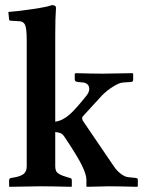

<svg xmlns="http://www.w3.org/2000/svg" viewBox="-20 -718 563 740"><path d="M83 -77.1V-563Q83 -608.9 76.4 -622.6Q69.8 -636.2 53.2 -636.2L21 -638.2Q16.1 -638.2 15.1 -643.1L12.2 -671.9Q47.4 -674.3 105.2 -682.9Q163.1 -691.4 180.2 -698.2Q195.8 -698.2 195.8 -688Q192.9 -647.9 192.9 -583V-249Q221.7 -252.9 249 -277.3Q271.5 -296.9 313 -349.1Q324.2 -363.3 324 -375.2Q323.7 -387.2 316.9 -393.1Q310.1 -398.9 301.8 -399.9L280.8 -401.9Q268.1 -402.8 268.1 -412.1V-434.1L272.9 -436Q339.8 -434.1 375 -434.1L490.2 -436L493.2 -434.1V-412.1Q493.2 -406.2 491.2 -404.3Q489.3 -402.3 482.9 -401.9L453.1 -399.9Q439.5 -398.9 416 -384.3Q392.6 -369.6 374 -351.1L298.8 -269Q293 -261.7 301.8 -249L418 -78.1Q430.2 -59.6 446 -47.9Q461.9 -36.1 474.1 -35.2L502.9 -32.2Q511.2 -31.2 511.2 -25.9V0L507.8 2Q438 0 398.9 0L314.9 2L313 0V-25.9Q313 -43.9 296.9 -78.1Q280.3 -113.3 229 -189.9Q221.7 -201.2 213.9 -204.6Q206.1 -208 192.9 -209V-77.1Q192.9 -66.9 195.8 -60.1Q198.7 -53.2 206.1 -48.6Q213.4 -43.9 220.5 -41.3Q227.5 -38.6 242.2 -34.2L249 -32.2Q256.8 -31.2 256.8 -22.9V0L254.9 2Q175.3 0 136.2 0L17.1 2L15.1 0V-22.9Q15.1 -30.8 22.9 -32.2L35.2 -34.2Q60.1 -38.6 71.5 -47.9Q83 -57.1 83 -77.1Z"/></svg>

Font: Linux Libertine G
Style: Semibold
Weight: 600
Designer: Philipp H. Poll
Foundry: Philipp H. Poll
Version: Version 5.1.1